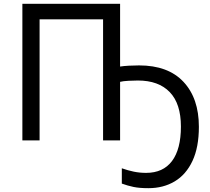

<svg xmlns="http://www.w3.org/2000/svg" viewBox="-20 -734 1096 1004"><path d="M608 -714V-386Q627 -389 654.5 -390.5Q682 -392 707 -392Q859 -392 939.5 -306Q1020 -220 1020 -71Q1020 36 986.5 107.5Q953 179 893.5 214.5Q834 250 756 250Q709 250 678 243.5Q647 237 617 226V146Q648 157 679 163.5Q710 170 744 170Q833 170 879.5 108Q926 46 926 -72Q926 -192 867.5 -252.5Q809 -313 701 -313Q680 -313 651.5 -311.5Q623 -310 608 -306V0H519V-633H187V0H97V-714Z"/></svg>

Font: Noto IKEA Simplified Chinese
Style: Regular
Weight: 400
Designer: Monotype Design Team
Foundry: Monotype Imaging Inc.
Version: Version 1.100